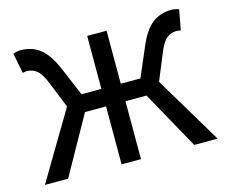

<svg xmlns="http://www.w3.org/2000/svg" viewBox="-84 -670 927 784"><g transform="rotate(-15 380.0 -278.5)"><path d="M646 0 510 -245H421V0H339V-245H250L113 0H15L185 -286L142 -393Q124 -438 105.5 -453Q87 -468 63 -468Q57 -468 46 -465L29 -551Q47 -557 61 -557Q108 -557 142 -531Q176 -505 204 -440L255 -319H339V-543H421V-319H504L556 -440Q583 -505 617.5 -531Q652 -557 698 -557Q714 -557 730 -551L714 -465Q704 -468 696 -468Q672 -468 653.5 -452.5Q635 -437 618 -393L574 -286L745 0Z"/></g></svg>

Font: Noto Sans SC
Style: Regular
Weight: 400
Designer: Ryoko NISHIZUKA ____ (kana & ideographs); Paul D. Hunt (Latin, Greek & Cyrillic); Wenlong ZHANG ___ (bopomofo); Sandoll 
Foundry: Adobe Systems Incorporated
Version: Version 1.004